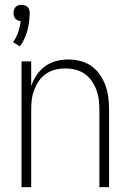

<svg xmlns="http://www.w3.org/2000/svg" viewBox="-20 -774 540 794"><path d="M62 -582 34 -600Q48 -619 55.5 -641.5Q63 -664 66 -687Q60 -687 54 -689.5Q48 -692 43.5 -697Q39 -702 37.5 -708Q36 -714 36 -721Q36 -727 38 -733.5Q40 -740 44.5 -745Q49 -750 55.5 -752Q62 -754 69 -754Q76 -754 82.5 -752Q89 -750 94 -745Q99 -740 101 -733.5Q103 -727 103 -721V-719L102 -707Q101 -674 91.5 -641.5Q82 -609 62 -582ZM69 0V-520H109V-418Q117 -442 131.5 -463.5Q146 -485 166.5 -500Q187 -515 212 -521.5Q237 -528 263 -528Q288 -528 313 -521.5Q338 -515 358.5 -500.5Q379 -486 393.5 -464.5Q408 -443 416.5 -419.5Q425 -396 428 -370.5Q431 -345 431 -320V0H391V-320Q391 -341 388.5 -362Q386 -383 378.5 -402.5Q371 -422 359 -439.5Q347 -457 329.5 -469Q312 -481 291.5 -486Q271 -491 250 -491Q229 -491 208.5 -486Q188 -481 170.5 -469Q153 -457 141 -439.5Q129 -422 121.5 -402.5Q114 -383 111.5 -362Q109 -341 109 -320V0Z"/></svg>

Font: Iosevka SS18 Extralight
Style: Regular
Weight: 200
Monospace: yes
Designer: Belleve Invis
Foundry: Belleve Invis
Version: Version 25.1.1; ttfautohint (v1.8.4)